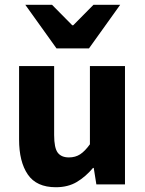

<svg xmlns="http://www.w3.org/2000/svg" viewBox="-20 -773 608 805"><path d="M214 12Q133 12 96.5 -41.5Q60 -95 60 -188V-496H207V-207Q207 -153 222 -133Q237 -113 269 -113Q296 -113 316 -126Q336 -139 357 -168V-496H504V0H384L373 -69H370Q339 -32 302 -10Q265 12 214 12ZM217 -570 86 -753H198L283 -667H287L372 -753H484L353 -570Z"/></svg>

Font: Source Sans 3
Style: Bold
Weight: 700
Designer: Paul D. Hunt
Foundry: Adobe
Version: Version 3.052;hotconv 1.1.0;makeotfexe 2.6.0